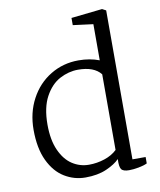

<svg xmlns="http://www.w3.org/2000/svg" viewBox="-88 -862 791 947"><g transform="rotate(-10 307.0 -389.0)"><path d="M507 -782V-36H573V-4Q557 4 530 9Q503 14 482 14Q452 14 443 1Q434 -12 436 -50Q414 -27 370 -7.5Q326 12 264 12Q208 12 159.5 -17.5Q111 -47 81.5 -109Q52 -171 52 -264Q52 -349 88.5 -417.5Q125 -486 188.5 -524.5Q252 -563 329 -563Q386 -563 433 -545V-726L332 -739V-775L488 -792ZM124 -277Q124 -200 147.5 -148Q171 -96 209 -71.5Q247 -47 292 -47Q332 -47 370 -59.5Q408 -72 433 -96V-475Q399 -518 319 -518Q272 -518 227.5 -494.5Q183 -471 153.5 -417Q124 -363 124 -277Z"/></g></svg>

Font: Martel Light
Style: Regular
Weight: 300
Designer: Dan Reynolds
Foundry: Dan Reynolds
Version: Version 1.001; ttfautohint (v1.1) -l 5 -r 5 -G 72 -x 0 -D la